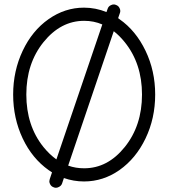

<svg xmlns="http://www.w3.org/2000/svg" viewBox="-20 -803 788 876"><path d="M207 14.2C206.1 17.6 205.6 20.5 205.1 23.9C205.1 28.3 206.1 32.7 208.5 37.1C211.9 44.4 217.8 49.3 225.6 51.8C228.5 53.2 231.4 53.7 234.9 53.7C239.3 53.7 243.7 52.7 248 50.3C255.4 46.9 260.7 41.5 263.2 34.2L271.5 9.3C300.8 19.5 331.5 24.9 363.3 24.9C421.9 24.9 476.1 7.3 525.4 -27.3C575.2 -62.5 614.7 -110.4 644 -171.4C673.3 -232.4 688 -299.3 688 -371.6C688 -443.8 673.3 -510.3 644 -571.3C614.7 -632.3 575.2 -680.7 525.4 -715.3C522.9 -716.8 521 -718.8 519 -720.2L526.9 -743.2C528.3 -746.6 528.8 -749.5 528.8 -752.9C528.8 -757.3 527.8 -761.7 525.4 -766.1C522 -773.4 516.1 -778.3 508.3 -780.8C505.4 -782.2 502.4 -782.7 499 -782.7C494.6 -782.7 490.2 -781.7 485.8 -779.3C478.5 -775.9 473.6 -770.5 471.2 -763.2L465.8 -748C433.1 -761.2 398.9 -768.1 363.3 -768.1C305.2 -768.1 251 -750.5 201.2 -715.3C151.9 -680.7 112.3 -632.3 83.5 -571.3C54.7 -510.3 40 -443.8 40 -371.6C40 -299.3 54.7 -232.4 83.5 -171.4C112.3 -110.4 151.9 -62.5 201.2 -27.3L217.3 -16.6ZM178.2 -610.4C230.5 -675.3 292.5 -708 363.8 -708C393.1 -708 420.9 -702.6 446.8 -691.4L237.3 -75.7C216.3 -90.8 196.8 -109.4 178.2 -132.3C126 -197.3 100.1 -277.3 100.1 -371.6C100.1 -465.8 126 -545.4 178.2 -610.4ZM363.8 -35.2C338.4 -35.2 314 -39.1 291 -47.4L499 -660.6C516.6 -647 533.2 -630.4 549.3 -610.4C601.6 -545.4 627.9 -465.8 627.9 -371.6C627.9 -277.3 601.6 -197.3 549.3 -132.3C497.1 -67.4 435.5 -35.2 363.8 -35.2Z"/></svg>

Font: Nemoy
Style: Medium
Weight: 500
Designer: BSozoo
Foundry: BSozoo
Version: Version 001.000